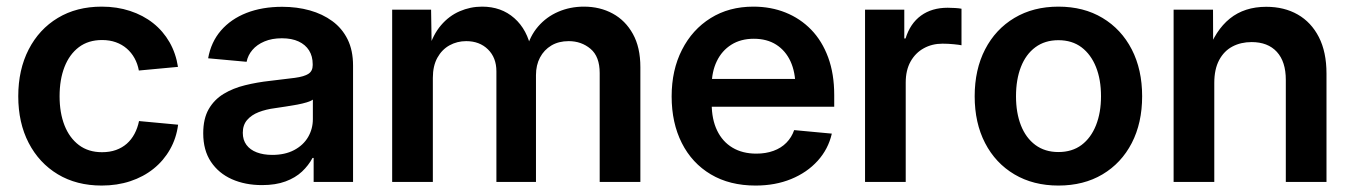

<svg xmlns="http://www.w3.org/2000/svg" viewBox="-20 -559 4156 590"><path d="M292.5 11.2Q215.3 11.2 157.7 -23.4Q100.1 -58.1 68.1 -119.9Q36.1 -181.6 36.1 -263.2Q36.1 -344.7 68.1 -407Q100.1 -469.2 157.7 -503.9Q215.3 -538.6 292.5 -538.6Q339.4 -538.6 379.6 -525.4Q419.9 -512.2 450.7 -487.8Q481.4 -463.4 501 -429.2Q520.5 -395 526.9 -353.5L406.7 -342.3Q402.8 -363.3 393.3 -380.4Q383.8 -397.5 369.4 -409.9Q355 -422.4 335.9 -429.2Q316.9 -436 293.5 -436Q251.5 -436 222.4 -414.1Q193.4 -392.1 178.2 -353.3Q163.1 -314.5 163.1 -263.2Q163.1 -212.4 178.2 -173.8Q193.4 -135.3 222.4 -113.3Q251.5 -91.3 293.5 -91.3Q317.4 -91.3 336.4 -98.1Q355.5 -105 369.6 -117.4Q383.8 -129.9 393.3 -147.7Q402.8 -165.5 407.2 -187L527.3 -175.8Q522 -134.3 502.4 -99.9Q482.9 -65.4 451.9 -40.5Q420.9 -15.6 380.4 -2.2Q339.8 11.2 292.5 11.2Z M785.2 9.8Q733.4 9.8 692.6 -8.3Q651.9 -26.4 628.2 -61.8Q604.5 -97.2 604.5 -149.4Q604.5 -194.3 621.3 -223.6Q638.2 -252.9 667.2 -270.5Q696.3 -288.1 733.2 -297.1Q770 -306.2 809.6 -310.5Q857.4 -315.9 886.2 -319.8Q915 -323.7 928 -332.3Q940.9 -340.8 940.9 -358.9V-361.8Q940.9 -386.2 929.7 -404.1Q918.5 -421.9 897.5 -431.6Q876.5 -441.4 846.2 -441.4Q815.4 -441.4 792.5 -431.6Q769.5 -421.9 755.6 -405.5Q741.7 -389.2 737.8 -369.1L619.6 -379.9Q628.4 -429.7 658.9 -465.1Q689.5 -500.5 737.5 -519.3Q785.6 -538.1 847.2 -538.1Q892.6 -538.1 931.9 -527.1Q971.2 -516.1 1001.2 -494.1Q1031.2 -472.2 1048.1 -438.2Q1064.9 -404.3 1064.9 -357.4V0H943.8V-73.7H940.4Q928.2 -50.8 908 -31.7Q887.7 -12.7 857.4 -1.5Q827.1 9.8 785.2 9.8ZM816.4 -83Q856 -83 884 -97.9Q912.1 -112.8 926.8 -137.9Q941.4 -163.1 941.4 -192.9V-252.9Q935.5 -248.5 922.9 -244.6Q910.2 -240.7 893.3 -237.5Q876.5 -234.4 858.6 -231.7Q840.8 -229 824.7 -226.6Q797.4 -223.1 774.9 -214.4Q752.4 -205.6 739.3 -190.2Q726.1 -174.8 726.1 -150.9Q726.1 -128.9 737.3 -113.8Q748.5 -98.6 769 -90.8Q789.6 -83 816.4 -83Z M1185.1 0V-529.3H1304.7L1306.6 -408.2H1297.4Q1310.5 -452.6 1335.2 -481.4Q1359.9 -510.3 1392.6 -524.4Q1425.3 -538.6 1461.4 -538.6Q1520.5 -538.6 1560.5 -503.2Q1600.6 -467.8 1612.8 -405.3H1597.2Q1607.9 -447.8 1633.5 -477.5Q1659.2 -507.3 1695.6 -522.9Q1731.9 -538.6 1774.4 -538.6Q1823.7 -538.6 1862.8 -517.3Q1901.9 -496.1 1924.8 -454.8Q1947.8 -413.6 1947.8 -352.5V0H1822.8V-334.5Q1822.8 -385.3 1794.7 -408.9Q1766.6 -432.6 1727.5 -432.6Q1696.8 -432.6 1674.3 -419.2Q1651.9 -405.8 1639.4 -382.3Q1627 -358.9 1627 -328.1V0H1505.4V-339.8Q1505.4 -381.8 1479.5 -407.2Q1453.6 -432.6 1412.6 -432.6Q1384.8 -432.6 1361.3 -419.7Q1337.9 -406.7 1324 -381.6Q1310.1 -356.4 1310.1 -319.8V0Z M2301.8 11.2Q2222.2 11.2 2164.3 -23.2Q2106.4 -57.6 2075.2 -119.4Q2043.9 -181.2 2043.9 -262.7Q2043.9 -343.8 2075.7 -406Q2107.4 -468.3 2163.8 -503.4Q2220.2 -538.6 2294.9 -538.6Q2348.6 -538.6 2393.8 -520.5Q2439 -502.4 2472.7 -467.8Q2506.3 -433.1 2524.9 -382.6Q2543.5 -332 2543.5 -267.1V-231H2097.7V-316.4H2481L2424.3 -292.5Q2424.3 -337.4 2409.2 -370.4Q2394 -403.3 2365.5 -421.6Q2336.9 -439.9 2296.4 -439.9Q2256.3 -439.9 2227.3 -421.6Q2198.2 -403.3 2182.6 -370.8Q2167 -338.4 2167 -296.4V-240.2Q2167 -192.4 2183.6 -158Q2200.2 -123.5 2231 -105.2Q2261.7 -86.9 2304.2 -86.9Q2333.5 -86.9 2356.9 -95.5Q2380.4 -104 2396.5 -120.4Q2412.6 -136.7 2420.4 -159.2L2536.1 -148.4Q2525.4 -101.1 2492.7 -64.9Q2460 -28.8 2411.1 -8.8Q2362.3 11.2 2301.8 11.2Z M2638.2 0V-529.3H2758.8V-440.9H2762.7Q2776.9 -486.8 2810.1 -511Q2843.3 -535.2 2892.1 -535.2Q2903.3 -535.2 2915 -534.4Q2926.8 -533.7 2934.6 -532.2V-419.9Q2927.7 -421.4 2910.6 -423.1Q2893.6 -424.8 2876 -424.8Q2844.2 -424.8 2818.6 -410.6Q2793 -396.5 2778.1 -369.9Q2763.2 -343.3 2763.2 -305.2V0Z M3232.4 11.2Q3155.3 11.2 3097.2 -23.2Q3039.1 -57.6 3007.1 -119.4Q2975.1 -181.2 2975.1 -263.2Q2975.1 -345.2 3007.1 -407.2Q3039.1 -469.2 3097.2 -503.9Q3155.3 -538.6 3232.4 -538.6Q3310.1 -538.6 3367.9 -503.9Q3425.8 -469.2 3457.8 -407.2Q3489.7 -345.2 3489.7 -263.2Q3489.7 -181.2 3457.8 -119.4Q3425.8 -57.6 3367.9 -23.2Q3310.1 11.2 3232.4 11.2ZM3232.4 -91.8Q3274.4 -91.8 3303.5 -113.5Q3332.5 -135.3 3347.9 -174.1Q3363.3 -212.9 3363.3 -263.2Q3363.3 -314.5 3347.9 -353Q3332.5 -391.6 3303.5 -413.6Q3274.4 -435.5 3232.4 -435.5Q3190.9 -435.5 3161.6 -413.8Q3132.3 -392.1 3117.2 -353.3Q3102.1 -314.5 3102.1 -263.2Q3102.1 -212.4 3117.2 -173.8Q3132.3 -135.3 3161.6 -113.5Q3190.9 -91.8 3232.4 -91.8Z M3711.4 -304.2V0H3586.4V-529.3H3707.5L3708 -396H3690.4Q3714.4 -465.8 3759.3 -502Q3804.2 -538.1 3871.1 -538.1Q3926.3 -538.1 3967.8 -514.4Q4009.3 -490.7 4032.7 -445.1Q4056.2 -399.4 4056.2 -333V0H3931.2V-313.5Q3931.2 -369.6 3903.6 -399.7Q3876 -429.7 3826.2 -429.7Q3793 -429.7 3767.1 -416Q3741.2 -402.3 3726.3 -374.3Q3711.4 -346.2 3711.4 -304.2Z"/></svg>

Font: Inter 24pt SemiBold
Style: Regular
Weight: 600
Designer: Rasmus Andersson
Foundry: rsms
Version: Version 4.001;git-66647c0bb